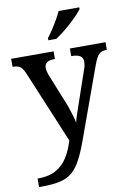

<svg xmlns="http://www.w3.org/2000/svg" viewBox="-106 -831 782 1136"><g transform="rotate(-10 285.0 -263.0)"><path d="M34 189Q103 189 146 164.5Q189 140 215.5 97Q242 54 258 -1L75 -439Q62 -468 47 -478Q32 -488 6 -488H3V-536H258V-490H255Q225 -490 210 -480Q195 -470 195 -446Q195 -438 197.5 -428Q200 -418 203 -408L275 -229Q285 -205 293 -180.5Q301 -156 307.5 -134.5Q314 -113 316 -97Q322 -123 332.5 -152.5Q343 -182 350 -204L417 -399Q422 -411 424 -423.5Q426 -436 426 -444Q426 -469 409 -479.5Q392 -490 359 -490H356V-536H570V-490H566Q538 -490 522.5 -475Q507 -460 490 -414L339 3Q313 76 289 122Q265 168 235 194Q205 220 160 230Q115 240 46 240H34ZM239 -619Q254 -638 271 -664Q288 -690 303.5 -717Q319 -744 329 -766H453V-756Q444 -743 425 -723Q406 -703 382 -681Q358 -659 333 -639.5Q308 -620 287 -606H239Z"/></g></svg>

Font: Noto Serif Khojki Medium
Style: Regular
Weight: 500
Version: Version 2.003